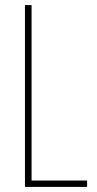

<svg xmlns="http://www.w3.org/2000/svg" viewBox="-20 -734 381 754"><path d="M78 0V-714H104V-25H322V0Z"/></svg>

Font: Noto Sans Hebrew ExtraCondensed Thin
Style: Regular
Weight: 100
Width: 2
Designer: Monotype Design Team
Foundry: Monotype Imaging Inc.
Version: Version 2.004; ttfautohint (v1.8.4.7-5d5b)